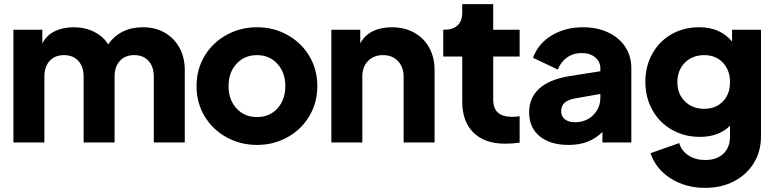

<svg xmlns="http://www.w3.org/2000/svg" viewBox="-20 -690 3751 930"><path d="M45 -546H185V-479Q205 -519 245 -538.5Q285 -558 338 -558Q392 -558 436.5 -535.5Q481 -513 504 -475Q562 -558 673 -558Q732 -558 777.5 -532Q823 -506 849 -459Q875 -412 875 -351V0H725V-319Q725 -367 699.5 -395Q674 -423 630 -423Q586 -423 560.5 -395Q535 -367 535 -319V0H385V-319Q385 -367 359.5 -395Q334 -423 290 -423Q246 -423 220.5 -395Q195 -367 195 -319V0H45Z M932 -273Q932 -354 971 -419Q1010 -484 1077.5 -521Q1145 -558 1225 -558Q1305 -558 1372 -521Q1439 -484 1478 -419Q1517 -354 1517 -273Q1517 -192 1478 -127Q1439 -62 1372 -25Q1305 12 1225 12Q1145 12 1077.5 -25Q1010 -62 971 -127Q932 -192 932 -273ZM1225 -123Q1286 -123 1324 -165Q1362 -207 1362 -273Q1362 -339 1323.5 -381Q1285 -423 1225 -423Q1164 -423 1125.5 -381Q1087 -339 1087 -273Q1087 -207 1125.5 -165Q1164 -123 1225 -123Z M1585 -546H1725V-480Q1746 -519 1785.5 -538.5Q1825 -558 1878 -558Q1939 -558 1986 -532Q2033 -506 2059 -459Q2085 -412 2085 -351V0H1935V-319Q1935 -366 1907.5 -394.5Q1880 -423 1835 -423Q1790 -423 1762.5 -394.5Q1735 -366 1735 -319V0H1585Z M2219 -197V-416H2127V-546H2132Q2174 -546 2196.5 -567Q2219 -588 2219 -630V-670H2369V-546H2497V-416H2369V-207Q2369 -165 2392 -144.5Q2415 -124 2462 -124Q2476 -124 2497 -127V1Q2464 6 2427 6Q2328 6 2273.5 -47.5Q2219 -101 2219 -197Z M2543 -146Q2543 -216 2591.5 -260.5Q2640 -305 2737 -321L2888 -345V-360Q2888 -391 2863 -412Q2838 -433 2797 -433Q2757 -433 2726.5 -411.5Q2696 -390 2682 -353L2562 -410Q2586 -478 2651.5 -518Q2717 -558 2804 -558Q2872 -558 2925.5 -533Q2979 -508 3008.5 -463Q3038 -418 3038 -360V0H2898V-51Q2866 -19 2826 -3.5Q2786 12 2734 12Q2645 12 2594 -30Q2543 -72 2543 -146ZM2764 -98Q2819 -98 2853.5 -132.5Q2888 -167 2888 -218V-235L2764 -213Q2731 -207 2714.5 -192Q2698 -177 2698 -151Q2698 -126 2716.5 -112Q2735 -98 2764 -98Z M3131 52 3270 3Q3281 41 3315 63Q3349 85 3396 85Q3452 85 3484 54.5Q3516 24 3516 -29V-81Q3462 -27 3370 -27Q3295 -27 3234.5 -61.5Q3174 -96 3140 -157Q3106 -218 3106 -294Q3106 -369 3139.5 -429.5Q3173 -490 3232.5 -524Q3292 -558 3367 -558Q3468 -558 3526 -489V-546H3666V-29Q3666 43 3631.5 99.5Q3597 156 3535.5 188Q3474 220 3396 220Q3301 220 3229 174.5Q3157 129 3131 52ZM3391 -163Q3447 -163 3481.5 -198.5Q3516 -234 3516 -292Q3516 -350 3481.5 -386.5Q3447 -423 3391 -423Q3334 -423 3297.5 -386.5Q3261 -350 3261 -292Q3261 -235 3297.5 -199Q3334 -163 3391 -163Z"/></svg>

Font: BLUETTI 2.0
Style: Bold
Weight: 700
Designer: Stijn de Vries
Foundry: tokotype
Version: Version 2.005;October 31, 2023;FontCreator 14.0.0.2814 64-bi